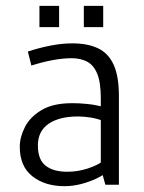

<svg xmlns="http://www.w3.org/2000/svg" viewBox="-20 -638 497 663"><path d="M202.6 4.9Q135.3 4.9 91.8 -29.3Q48.3 -63.5 48.3 -131.3Q48.3 -164.1 65.9 -199Q83.5 -233.9 123.3 -257.8Q163.1 -281.7 229 -281.7Q250 -282.2 283.4 -278.8Q316.9 -275.4 353.5 -263.7L328.1 -248V-297.4Q328.1 -353.5 315.7 -383.5Q303.2 -413.6 280.5 -425.3Q257.8 -437 227.1 -437Q197.3 -437 160.9 -430.2Q124.5 -423.3 88.4 -411.6L76.2 -460Q114.3 -472.7 154.3 -480.5Q194.3 -488.3 230 -488.3Q282.2 -488.3 318.1 -471.4Q354 -454.6 372.3 -414.8Q390.6 -375 390.6 -306.2V0H343.8L328.6 -55.2L340.3 -37.6Q331.1 -29.8 309.3 -19.8Q287.6 -9.8 259.5 -2.4Q231.4 4.9 202.6 4.9ZM212.4 -44.9Q248.5 -44.9 283.7 -56.4Q318.8 -67.9 336.9 -83L328.1 -54.7V-245.1L345.7 -216.8Q316.9 -228.5 293 -232.2Q269 -235.8 249.5 -235.8Q184.6 -235.8 147.7 -210.4Q110.8 -185.1 110.8 -135.7Q110.8 -86.9 137.5 -65.9Q164.1 -44.9 212.4 -44.9ZM116.2 -544.4V-617.7H184.1V-544.4ZM269.5 -544.4V-617.7H336.4V-544.4Z"/></svg>

Font: Anaheim
Style: Regular
Weight: 400
Designer: Vernon Adams
Foundry: Vernon Adams
Version: Version 2.001